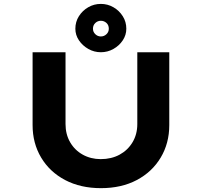

<svg xmlns="http://www.w3.org/2000/svg" viewBox="-20 -972 1048 998"><path d="M504.6 6Q398.5 6 318.4 -36.2Q238.4 -78.4 193.9 -152.9Q149.4 -227.4 149.4 -322V-700.4H320.6V-327Q320.6 -274.1 344.5 -232.7Q368.4 -191.3 410.2 -168.1Q452.1 -144.9 503.6 -144.9Q559 -144.9 601.7 -168.1Q644.3 -191.3 669 -232.7Q693.7 -274.1 693.7 -327V-700.4H859.9V-322Q859.9 -227.4 815.3 -152.9Q770.8 -78.4 691.1 -36.2Q611.4 6 504.6 6ZM504.2 -700.5Q469.3 -700.5 439.1 -717.6Q409 -734.7 390.3 -762.4Q371.7 -790.1 371.7 -822.7Q371.7 -858.5 390 -887.6Q408.4 -916.8 438.6 -934.3Q468.7 -951.7 504.2 -951.7Q539.5 -951.7 569.7 -934.3Q599.9 -916.8 618.2 -887.6Q636.6 -858.5 636.6 -822.7Q636.6 -790.1 618.2 -762.4Q599.9 -734.7 569.7 -717.6Q539.5 -700.5 504.2 -700.5ZM504.2 -782.5Q521.2 -782.5 533.4 -794.3Q545.6 -806 545.6 -822.7Q545.6 -841.7 533.2 -852.9Q520.8 -864 504.2 -864Q487.6 -864 475.4 -852.4Q463.2 -840.9 463.2 -822.7Q463.2 -806 475.4 -794.3Q487.6 -782.5 504.2 -782.5Z"/></svg>

Font: Lexend Tera
Style: Regular
Weight: 400
Designer: Bonnie Shaver-Troup, Thomas Jockin
Foundry: Lexend
Version: Version 1.007